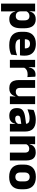

<svg xmlns="http://www.w3.org/2000/svg" viewBox="1490 -2036 718 3739"><g transform="rotate(90 1849.5 -167.0)"><path d="M351.7 11.7Q307.5 11.7 277.5 -2.9Q247.4 -17.5 229.7 -44.2Q211.9 -70.8 204.3 -106.4H164.8L201 -209.4Q201.8 -179.2 212.8 -158Q223.7 -136.9 244 -125.8Q264.2 -114.7 292.2 -114.7Q334 -114.7 355.7 -139.5Q377.3 -164.2 377.3 -213.1V-283.2Q377.3 -332.2 356.1 -356.5Q334.9 -380.8 292.9 -380.8Q269.3 -380.8 250.1 -372Q230.9 -363.2 217.7 -348.2Q204.4 -333.3 198.5 -314.5L163.3 -385H204Q211.4 -418.1 228.9 -444.9Q246.4 -471.7 277.4 -487.4Q308.4 -503.1 356.7 -503.1Q442.5 -503.1 486.8 -446.7Q531.2 -390.3 531.2 -278.2V-218.1Q531.2 -104.7 486.8 -46.5Q442.3 11.7 351.7 11.7ZM50.9 172V-491.4H203.2L197.8 -358.8L201 -341.7V-152.7L198.8 -126.4L203 5.2V172Z M861 12.5Q726.9 12.5 663.1 -47.2Q599.2 -107 599.2 -221.4V-272.5Q599.2 -385.7 659.1 -445.8Q718.9 -505.8 833.7 -505.8Q910.5 -505.8 961.6 -479.7Q1012.8 -453.6 1038.6 -405.1Q1064.3 -356.5 1064.3 -288.5V-272.1Q1064.3 -253 1062.7 -233.3Q1061 -213.5 1057.8 -196.4H920.1Q921.8 -225.6 922.4 -251.4Q923 -277.2 923 -297.9Q923 -328.3 913.5 -349.2Q903.9 -370 884.2 -380.9Q864.5 -391.8 833.7 -391.8Q787.7 -391.8 766.4 -367.1Q745 -342.4 745 -296.9V-252L745.9 -235.3V-200.5Q745.9 -181.3 752.2 -164.4Q758.5 -147.5 774.3 -134.7Q790.2 -121.9 817.9 -114.8Q845.7 -107.6 888.6 -107.6Q933.9 -107.6 976 -116.3Q1018.1 -125 1056.7 -140.1L1044.2 -25.2Q1010.2 -7.5 963.6 2.5Q917.1 12.5 861 12.5ZM680.2 -196.4V-291.2H1027V-196.4Z M1296.9 -276 1255 -368.9H1291.2Q1302.9 -430 1337.7 -464.6Q1372.4 -499.3 1435.8 -499.3Q1446.9 -499.3 1456.2 -497.9Q1465.6 -496.5 1474 -494.6L1481.7 -340.2Q1471.1 -342.8 1457 -344.2Q1442.9 -345.6 1428.5 -345.6Q1379.5 -345.6 1346.1 -327.3Q1312.7 -309 1296.9 -276ZM1146.9 0V-491.4H1290.8L1284.5 -334.7L1299.9 -332.5V0Z M1692.1 -491.4V-202.7Q1692.1 -175.7 1699.1 -155.9Q1706.1 -136.1 1722.6 -125.4Q1739.2 -114.7 1767.5 -114.7Q1791.6 -114.7 1809.4 -123.2Q1827.1 -131.7 1839.2 -146.1Q1851.4 -160.5 1857.5 -177.9L1881.2 -106.4H1855Q1847.2 -73.5 1828.9 -46.6Q1810.6 -19.7 1778.8 -4Q1747 11.7 1697.6 11.7Q1643.1 11.7 1607.8 -9.5Q1572.6 -30.8 1555.8 -72.9Q1539.1 -115 1539.1 -178.1V-491.4ZM2008.1 -491.4V0H1855.8L1860.8 -122.9L1855.1 -137.2V-491.4Z M2391.4 0 2396.1 -123 2392.6 -130.7V-284L2391.7 -303.9Q2391.7 -345.1 2367.5 -364.5Q2343.3 -383.8 2286.8 -383.8Q2237.3 -383.8 2192.8 -371.4Q2148.3 -359 2109 -342.8L2121.8 -461.4Q2145.3 -472.5 2174.7 -482.3Q2204.2 -492.1 2239.6 -498Q2274.9 -504 2315.4 -504Q2380 -504 2423.6 -489Q2467.1 -474 2493 -446.4Q2519 -418.8 2530.4 -380.6Q2541.9 -342.5 2541.9 -296.4V0ZM2235 11.7Q2161.4 11.7 2123.5 -25.4Q2085.5 -62.6 2085.5 -131V-144.3Q2085.5 -217.1 2130.1 -251.7Q2174.8 -286.3 2272.3 -299L2404.3 -316.5L2413.3 -224.6L2296.3 -207.7Q2260.8 -202.8 2246.5 -190.8Q2232.1 -178.8 2232.1 -155.4V-151.8Q2232.1 -129.5 2246.6 -116.4Q2261.1 -103.2 2293.1 -103.2Q2321 -103.2 2341.1 -111.5Q2361.3 -119.8 2374.4 -133.8Q2387.6 -147.7 2394.1 -164.4L2415.6 -102.7H2390.3Q2382.6 -70.3 2365.7 -44.5Q2348.8 -18.6 2317.4 -3.5Q2286.1 11.7 2235 11.7Z M2952.8 0V-288.8Q2952.8 -315.9 2945.9 -335.6Q2938.9 -355.4 2922.4 -366Q2905.9 -376.7 2877.5 -376.7Q2853.9 -376.7 2835.9 -368.2Q2817.9 -359.8 2805.8 -345.6Q2793.7 -331.4 2787.4 -313.5L2763.8 -385H2790Q2797.8 -418.5 2816.1 -445.1Q2834.4 -471.7 2866.3 -487.4Q2898.3 -503.1 2947.4 -503.1Q3002.4 -503.1 3037.4 -481.9Q3072.4 -460.7 3089.1 -418.7Q3105.9 -376.6 3105.9 -313.3V0ZM2636.9 0V-491.4H2789.2L2784.1 -368.6L2789.9 -354.2V0Z M3425.9 14.2Q3307.2 14.2 3246.4 -45.2Q3185.7 -104.6 3185.7 -211.9V-276.5Q3185.7 -385.4 3246.6 -445.6Q3307.5 -505.8 3425.9 -505.8Q3544.7 -505.8 3605.4 -445.6Q3666 -385.4 3666 -276.5V-211.9Q3666 -104.6 3605.5 -45.2Q3545.1 14.2 3425.9 14.2ZM3425.9 -106.7Q3468.7 -106.7 3490.8 -132.3Q3513 -157.9 3513 -205.5V-283.2Q3513 -332.8 3490.8 -358.9Q3468.7 -384.9 3425.9 -384.9Q3383.5 -384.9 3361.2 -358.9Q3338.9 -332.8 3338.9 -283.2V-205.5Q3338.9 -157.9 3361.2 -132.3Q3383.5 -106.7 3425.9 -106.7Z"/></g></svg>

Font: Anek Bangla Medium
Style: Regular
Weight: 500
Designer: Sulekha Rajkumar (Bangla), Yesha Goshar (Latin)
Foundry: Ek Type
Version: Version 1.003